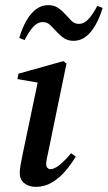

<svg xmlns="http://www.w3.org/2000/svg" viewBox="-20 -714 420 748"><path d="M57 -40Q57 -54 60.5 -73.5Q64 -93 69 -117L129 -403L145 -389L48 -406L52 -427L227 -476L239 -466L168 -122Q164 -106 162 -94Q160 -82 160 -74Q160 -65 165 -60Q170 -55 177 -55Q191 -55 211.5 -71Q232 -87 257 -117L275 -104Q258 -75 235 -48Q212 -21 183 -3.5Q154 14 119 14Q93 14 75 0Q57 -14 57 -40ZM55 -566Q73 -627 102 -660.5Q131 -694 167 -694Q189 -694 203.5 -685Q218 -676 232 -661Q246 -646 258 -633.5Q270 -621 287 -621Q308 -621 325.5 -640.5Q343 -660 359 -691L380 -683Q361 -622 332.5 -588.5Q304 -555 267 -555Q245 -555 230.5 -564.5Q216 -574 202 -589Q189 -603 176.5 -615.5Q164 -628 147 -628Q126 -628 109 -609Q92 -590 76 -558Z"/></svg>

Font: Source Serif 4 48pt SemiBold
Style: Italic
Weight: 600
Italic angle: -12°
Designer: Frank Grießhammer
Foundry: Adobe Systems Incorporated
Version: Version 4.004;hotconv 1.0.116;makeotfexe 2.5.65601